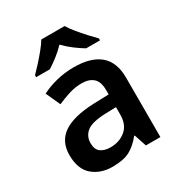

<svg xmlns="http://www.w3.org/2000/svg" viewBox="-182 -888 952 1021"><g transform="rotate(-30 294.0 -378.0)"><path d="M297 -552Q402 -552 456.5 -506Q511 -460 511 -364V0H422L397 -75H393Q358 -31 319 -10.5Q280 10 213 10Q140 10 92 -31Q44 -72 44 -158Q44 -242 105.5 -284Q167 -326 292 -331L386 -334V-361Q386 -412 361 -434.5Q336 -457 291 -457Q250 -457 212.5 -445Q175 -433 138 -417L98 -505Q138 -526 189.5 -539Q241 -552 297 -552ZM320 -254Q237 -251 205 -225.5Q173 -200 173 -157Q173 -118 195.5 -101.5Q218 -85 255 -85Q310 -85 348 -116.5Q386 -148 386 -210V-256ZM365 -766Q378 -744 400.5 -716.5Q423 -689 447 -663Q471 -637 490 -618V-606H405Q378 -622 348 -644.5Q318 -667 292 -694Q266 -667 237.5 -645Q209 -623 182 -606H98V-618Q117 -637 140.5 -663Q164 -689 186.5 -716.5Q209 -744 222 -766Z"/></g></svg>

Font: Noto Sans SemiBold
Style: Regular
Weight: 600
Designer: Monotype Design Team
Foundry: Monotype Imaging Inc.
Version: Version 2.007